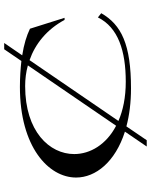

<svg xmlns="http://www.w3.org/2000/svg" viewBox="78 -708 720 916"><g transform="rotate(-90 438.0 -250.0)"><path d="M474 15C684 15 778 -31 833 -127L813 -143C765 -46 653 -10 506 -10C432 -10 369 -23 319 -45L609 -469C687 -442 756 -386 801 -302H811L759 -467C726 -483 684 -496 632 -504L691 -590H661L605 -508C568 -512 527 -515 481 -515C196 -515 49 -379 49 -247C49 -153 124 -60 268 -14L197 90H227L293 -7C345 7 406 15 474 15ZM161 -256C161 -374 269 -490 485 -490C519 -490 552 -486 584 -477L296 -56C206 -103 161 -180 161 -256Z"/></g></svg>

Font: Sprat Extended
Style: Regular
Weight: 400
Width: 9
Designer: Ethan Nakache
Foundry: Collletttivo
Version: Version 2.000;Glyphs 3.2 (3217)